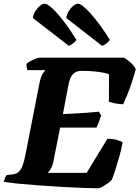

<svg xmlns="http://www.w3.org/2000/svg" viewBox="-31 -1015 752 1035"><path d="M499 0Q469 0 417 -2Q365 -4 303 -7.5Q241 -11 179.5 -15.5Q118 -20 67.5 -25Q17 -30 -11 -35Q-8 -46 -3.5 -56.5Q1 -67 5 -71L37 -75Q56 -77 69 -88Q82 -99 90.5 -121.5Q99 -144 106 -180L180 -558Q189 -605 201 -620.5Q213 -636 214 -637H117Q115 -643 113 -651Q111 -659 112 -671Q119 -678 133 -685.5Q147 -693 161.5 -698.5Q176 -704 182 -704H637Q651 -697 671 -679.5Q691 -662 701 -642Q690 -602 677.5 -565Q665 -528 653 -499Q641 -470 633 -453Q611 -453 589 -458Q567 -463 556 -467L557 -614Q550 -618 529.5 -622.5Q509 -627 478.5 -630Q448 -633 410 -633Q386 -633 371.5 -623Q357 -613 349.5 -596Q342 -579 338 -557L308 -400Q348 -402 379.5 -403.5Q411 -405 440.5 -407.5Q470 -410 502 -413L514 -393Q507 -370 500.5 -353.5Q494 -337 489 -327H293L258 -151Q253 -123 243.5 -107Q234 -91 226 -83H436L548 -267Q577 -267 599 -260.5Q621 -254 630 -248Q623 -209 612 -170Q601 -131 590.5 -98.5Q580 -66 572 -46Q565 -38 550 -27Q535 -16 520.5 -8Q506 0 499 0ZM519 -768 326 -918Q329 -937 339.5 -954.5Q350 -972 364 -983.5Q378 -995 390 -995Q403 -995 430 -970Q457 -945 491.5 -901Q526 -857 561 -800Q557 -793 545 -782.5Q533 -772 519 -768ZM340 -768 146 -918Q149 -938 160 -955.5Q171 -973 184.5 -984Q198 -995 210 -995Q224 -995 251 -970Q278 -945 312 -901Q346 -857 381 -800Q377 -793 365.5 -783Q354 -773 340 -768Z"/></svg>

Font: Texturina 12pt Black
Style: Italic
Weight: 900
Italic angle: -11°
Designer: Guillermo Torres Carreño
Foundry: Omnibus-Type
Version: Version 1.002